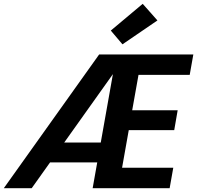

<svg xmlns="http://www.w3.org/2000/svg" viewBox="-41 -985 1032 1005"><path d="M-21 0 478 -700H971L952 -593H684L651 -408H889L871 -304H633L598 -107H866L847 0H444L550 -597L125 0ZM145 -135 221 -239H551L532 -135ZM600 -753 539 -825 706 -965 783 -878Z"/></svg>

Font: DM Sans 9pt
Style: Bold Italic
Weight: 700
Italic angle: -10°
Version: Version 4.004;gftools[0.9.30]